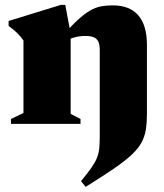

<svg xmlns="http://www.w3.org/2000/svg" viewBox="-20 -496 656 769"><path d="M263 -361V-40L302.5 -19.5V0H24V-19.5L74 -43.5V-334Q62 -351 47 -365.5Q32 -380 14.5 -392V-412L224 -476.5H241.5ZM379.5 50V-296Q379.5 -317.5 373.5 -329.8Q367.5 -342 354.8 -347Q342 -352 322 -352Q300 -352 280.8 -347Q261.5 -342 242.5 -331L228.5 -349.5Q264.5 -391.5 291.5 -416.2Q318.5 -441 340.8 -453.8Q363 -466.5 384.8 -470.5Q406.5 -474.5 431.5 -474.5Q499.5 -474.5 534 -434.5Q568.5 -394.5 568.5 -316V-41.5Q568.5 -4.5 564 23.8Q559.5 52 546 76.2Q532.5 100.5 505.5 125.5Q478.5 150.5 434 180.8Q389.5 211 323 252.5L304.5 229.5Q330.5 198 345.8 176.2Q361 154.5 368.2 136.5Q375.5 118.5 377.5 98.5Q379.5 78.5 379.5 50Z"/></svg>

Font: Newsreader 36pt ExtraBold
Style: Regular
Weight: 800
Designer: Hugues Gentile
Foundry: Production Type
Version: Version 1.003